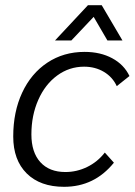

<svg xmlns="http://www.w3.org/2000/svg" viewBox="-20 -710 519 740"><path d="M31 -184Q31 -279 65.5 -353Q100 -427 162.5 -468.5Q225 -510 306 -510Q367 -510 412.5 -485.5Q458 -461 479 -417L430 -378Q414 -413 380.5 -433Q347 -453 304 -453Q247 -453 200.5 -419Q154 -385 127.5 -325Q101 -265 101 -192Q101 -123 135.5 -85Q170 -47 232 -47Q276 -47 316 -66.5Q356 -86 384 -122L419 -83Q344 10 227 10Q135 10 83 -41.5Q31 -93 31 -184ZM319 -690H372L452 -554H394L341 -645L255 -554H192Z"/></svg>

Font: Sarabun Light
Style: Italic
Weight: 300
Italic angle: -10°
Designer: Suppakit Chalermlarp | Katatrad Co.,Ltd.
Foundry: Cadson Demak Co.,Ltd.
Version: Version 1.000; ttfautohint (v1.6)